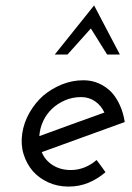

<svg xmlns="http://www.w3.org/2000/svg" viewBox="-20 -680 486 708"><path d="M279 -322Q308 -322 330.5 -306.5Q353 -291 365 -265Q305 -244 245.5 -222Q186 -200 125 -178Q127 -207 139 -233Q151 -259 172 -279Q192 -298 219.5 -310Q247 -322 279 -322ZM440 -230Q435 -263 422.5 -291Q410 -319 392 -339Q372 -360 345.5 -372Q319 -384 288 -384Q246 -384 208 -368.5Q170 -353 139 -327Q109 -300 88.5 -264Q68 -228 62 -188Q56 -147 67 -111.5Q78 -76 101 -49Q124 -23 158 -7.5Q192 8 233 8Q272 8 306 -6Q340 -20 369 -45Q361 -56 353 -67.5Q345 -79 336 -90Q317 -73 292.5 -63Q268 -53 241 -53Q203 -53 174.5 -71Q146 -89 134 -119Q211 -147 287 -174.5Q363 -202 440 -230ZM327 -660Q291 -615 254.5 -569.5Q218 -524 182 -479H229Q250 -503 272 -527Q294 -551 315 -575Q333 -547 345 -527Q357 -507 375 -479H422Q398 -524 374.5 -569.5Q351 -615 327 -660Z"/></svg>

Font: Josefin Slab Thin SemiBold
Style: Italic
Weight: 600
Italic angle: -12°
Version: Version 2.000